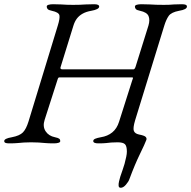

<svg xmlns="http://www.w3.org/2000/svg" viewBox="-40 -673 904 908"><path d="M531 215Q522 215 521 206Q520 197 523 184.5Q526 172 529 162Q535 145 540 130Q545 115 549 102Q554 83 557 68.5Q560 54 560 44Q560 18 551 9Q542 0 516 0Q497 0 486 1Q475 2 462.5 3.5Q450 5 425 5Q401 5 401 -6Q401 -13 410.5 -17Q420 -21 437 -24Q469 -29 491 -47Q513 -65 523 -97L585 -292Q587 -297 588.5 -302Q590 -307 585 -307H240Q235 -307 232 -296L171 -106Q161 -75 175.5 -52.5Q190 -30 220 -24Q235 -21 240 -17Q245 -13 245 -6Q245 0 236 2.5Q227 5 215 5Q190 5 174 3.5Q158 2 143 1Q128 0 107 0Q87 0 73 1Q59 2 43.5 3.5Q28 5 3 5Q-9 5 -14.5 2.5Q-20 0 -20 -6Q-20 -18 16 -24Q53 -31 68.5 -47Q84 -63 95 -99L233 -551Q244 -586 241 -600.5Q238 -615 205 -622Q190 -625 185.5 -630Q181 -635 181 -642Q181 -648 190 -650.5Q199 -653 211 -653Q236 -653 250 -652Q264 -651 276 -650.5Q288 -650 306 -650Q325 -650 337.5 -650.5Q350 -651 365 -652Q380 -653 405 -653Q429 -653 429 -642Q429 -635 419 -630Q409 -625 392 -622Q368 -618 351 -608.5Q334 -599 323.5 -585Q313 -571 307 -551L246 -354Q244 -345 256 -345H591Q597 -345 601 -357L662 -552Q670 -579 662.5 -597Q655 -615 622 -622Q607 -625 602.5 -630Q598 -635 598 -642Q598 -648 607 -650.5Q616 -653 628 -653Q653 -653 669 -652Q685 -651 699.5 -650.5Q714 -650 735 -650Q752 -650 761 -650.5Q770 -651 782.5 -652Q795 -653 820 -653Q832 -653 838 -650.5Q844 -648 844 -642Q844 -628 807 -622Q770 -615 758 -598Q746 -581 737 -552L599 -104Q588 -67 593 -54Q598 -41 617 -37Q643 -32 649 -25.5Q655 -19 652 -11Q645 8 621.5 56Q598 104 572 174Q568 186 555.5 200.5Q543 215 531 215Z"/></svg>

Font: EB Garamond
Style: Italic
Weight: 400
Italic angle: -17.2°
Designer: Georg Duffner and Octavio Pardo
Foundry: Georg Duffner
Version: Version 1.001